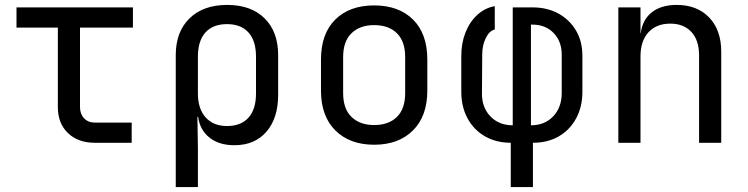

<svg xmlns="http://www.w3.org/2000/svg" viewBox="-20 -580 3040 780"><path d="M365 0Q297 0 256 -39.5Q215 -79 215 -145V-468H47V-550H520V-468H305V-145Q305 -117 321.5 -99.5Q338 -82 365 -82H515V0Z M694 180V-356Q694 -451 750 -505.5Q806 -560 903 -560Q1000 -560 1055 -505.5Q1110 -451 1110 -356V-195Q1110 -100 1062.5 -45Q1015 10 932 10Q870 10 831 -21Q792 -52 785 -105H782L784 20V180ZM902 -68Q959 -68 989.5 -102Q1020 -136 1020 -200V-350Q1020 -414 989.5 -448Q959 -482 902 -482Q845 -482 814.5 -448Q784 -414 784 -350V-200Q784 -138 815.5 -103Q847 -68 902 -68Z M1500 8Q1401 8 1342.5 -50Q1284 -108 1284 -212V-338Q1284 -443 1342 -500.5Q1400 -558 1500 -558Q1600 -558 1658 -500.5Q1716 -443 1716 -338V-212Q1716 -108 1657.5 -50Q1599 8 1500 8ZM1500 -72Q1559 -72 1592.5 -105Q1626 -138 1626 -202V-348Q1626 -412 1592.5 -445Q1559 -478 1500 -478Q1442 -478 1408 -445Q1374 -412 1374 -348V-202Q1374 -138 1408 -105Q1442 -72 1500 -72Z M2055 180V0Q1996 0 1950.5 -26Q1905 -52 1879.5 -99Q1854 -146 1854 -207V-353Q1854 -405 1871 -448Q1888 -491 1919 -519.5Q1950 -548 1990 -555V-460Q1968 -455 1953.5 -425.5Q1939 -396 1939 -358L1938 -202Q1937 -144 1972 -107.5Q2007 -71 2063 -71V-550H2143Q2203 -550 2248.5 -525Q2294 -500 2320 -456Q2346 -412 2346 -353V-207Q2346 -146 2320.5 -99Q2295 -52 2250 -26Q2205 0 2145 0V180ZM2137 -71Q2193 -71 2227.5 -107.5Q2262 -144 2262 -202V-358Q2262 -412 2229 -446Q2196 -480 2143 -480H2137Z M2492 0V-550H2582V-445H2583Q2590 -500 2628 -530Q2666 -560 2729 -560Q2812 -560 2861 -509Q2910 -458 2910 -370V0H2820V-354Q2820 -417 2788.5 -450.5Q2757 -484 2703 -484Q2647 -484 2614.5 -449Q2582 -414 2582 -350V0Z"/></svg>

Font: JetBrainsMonoNL NFM
Style: Regular
Weight: 400
Monospace: yes
Designer: Philipp Nurullin, Konstantin Bulenkov
Foundry: JetBrains
Version: Version 2.304; ttfautohint (v1.8.4.7-5d5b);Nerd Fonts 3.3.0